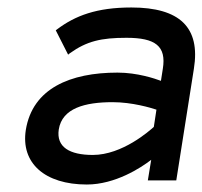

<svg xmlns="http://www.w3.org/2000/svg" viewBox="-20 -482 541 513"><path d="M49 -135C35 -46 100 11 212 11C288 11 357 -34 384 -55L375 0H451L498 -298C516 -409 460 -462 331 -462C238 -462 181 -440 133 -404L129 -401L162 -336L167 -340C212 -372 250 -381 318 -381C395 -381 425 -359 415 -298L410 -266C394 -272 347 -288 294 -288C168 -288 67 -246 49 -135ZM137 -136C146 -193 207 -209 281 -209C333 -209 383 -194 398 -189L391 -143C380 -133 307 -68 228 -68C166 -68 130 -89 137 -136Z"/></svg>

Font: Charger Pro
Style: BdExtObl
Weight: 700
Designer: Jasper
Foundry: Cannot Into Space Fonts
Version: Version 1.09